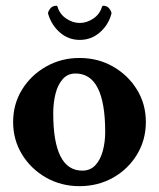

<svg xmlns="http://www.w3.org/2000/svg" viewBox="-20 -637 551 664"><path d="M254.9 6.8Q191.4 6.8 139.2 -22.9Q86.9 -52.7 56.2 -103Q25.4 -153.3 25.4 -214.8Q25.4 -277.3 56.2 -327.1Q86.9 -377 139.2 -406.7Q191.4 -436.5 254.9 -436.5Q319.3 -436.5 371.1 -406.7Q422.9 -377 453.6 -327.1Q484.4 -277.3 484.4 -214.8Q484.4 -153.3 454.1 -103Q423.8 -52.7 371.6 -22.9Q319.3 6.8 254.9 6.8ZM264.6 -46.9Q292 -46.9 309.6 -65.4Q327.1 -84 335.4 -114.7Q343.8 -145.5 343.8 -180.7Q343.8 -382.8 241.2 -382.8Q213.9 -382.8 196.8 -363.3Q179.7 -343.8 171.9 -312.5Q164.1 -281.2 164.1 -245.1Q164.1 -46.9 264.6 -46.9ZM255.9 -499Q216.8 -499 187.5 -524.4Q158.2 -549.8 146.5 -588.9Q144.5 -593.8 152.3 -605.5Q160.2 -617.2 174.8 -617.2Q177.7 -617.2 178.7 -614.3Q186.5 -587.9 209 -572.8Q231.4 -557.6 255.9 -557.6Q280.3 -557.6 302.7 -572.8Q325.2 -587.9 333 -614.3Q335 -617.2 336.9 -617.2Q351.6 -617.2 359.4 -605.5Q367.2 -593.8 365.2 -588.9Q354.5 -549.8 324.7 -524.4Q294.9 -499 255.9 -499Z"/></svg>

Font: Crimson Text Bold
Style: Bold
Weight: 700
Designer: Sebastian Kosch
Foundry: Sebastian Kosch
Version: Version 1.10 July 1, 2025